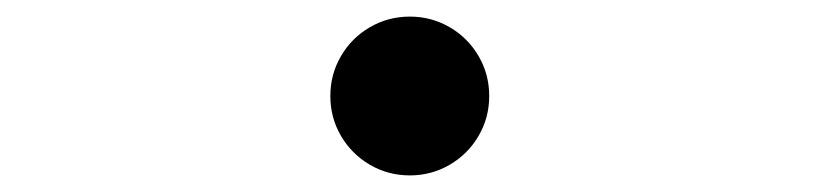

<svg xmlns="http://www.w3.org/2000/svg" viewBox="-20 -468 978 229"><path d="M374 -353.5Q374 -379.4 386.7 -401.1Q399.4 -422.9 421.1 -435.5Q442.9 -448.2 468.8 -448.2Q494.6 -448.2 516.4 -435.5Q538.1 -422.9 550.8 -401.1Q563.5 -379.4 563.5 -353.5Q563.5 -327.6 550.8 -305.9Q538.1 -284.2 516.4 -271.5Q494.6 -258.8 468.8 -258.8Q442.9 -258.8 421.1 -271.5Q399.4 -284.2 386.7 -305.9Q374 -327.6 374 -353.5Z"/></svg>

Font: Pretendard SemiBold
Style: Regular
Weight: 600
Designer: Base glyphs from Inter by Rasmus Andersson; Hangeul glyphs from Noto Sans CJK(Source Han Sans) by Jang Soo-young and Kan
Foundry: Kil Hyung-jin
Version: Version 1.309